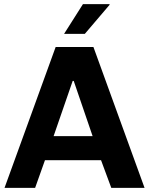

<svg xmlns="http://www.w3.org/2000/svg" viewBox="-20 -915 726 935"><path d="M384 -895H513L514 -892L393 -750H292ZM522 0 472 -135H199L151 0H2L251 -686H435L684 0ZM431 -252 339 -521H334L241 -252Z"/></svg>

Font: Chivo
Style: Bold
Weight: 700
Designer: Hector Gatti
Foundry: Omnibus-Type
Version: Version 1.007;PS 001.007;hotconv 1.0.88;makeotf.lib2.5.64775